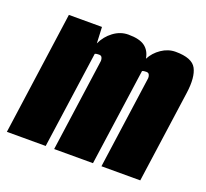

<svg xmlns="http://www.w3.org/2000/svg" viewBox="-103 -614 778 725"><g transform="rotate(20 286.5 -251.0)"><path d="M-9 0 60 -495H193L196 -430Q210 -461 237.5 -481.5Q265 -502 297 -502Q342 -502 363.5 -486Q385 -470 390 -439Q404 -466 430.5 -484Q457 -502 487 -502Q553 -502 570.5 -469Q588 -436 579 -371L527 0H371L422 -365Q424 -374 422.5 -380.5Q421 -387 418 -390Q415 -393 409 -393Q405 -393 400 -392.5Q395 -392 392 -390L337 0H181L232 -365Q234 -374 232.5 -380.5Q231 -387 228 -390Q225 -393 219 -393Q215 -393 210 -392.5Q205 -392 202 -390L147 0Z"/></g></svg>

Font: Alumni Sans Black
Style: Italic
Weight: 900
Italic angle: -8°
Version: Version 1.016